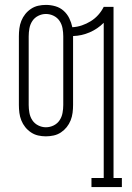

<svg xmlns="http://www.w3.org/2000/svg" viewBox="-20 -548 540 783"><path d="M353 215V178H403V-455Q378 -430 345.5 -416Q313 -402 278 -401V-120Q278 -104 276 -88Q274 -72 268 -57Q262 -42 252 -29.5Q242 -17 228.5 -8Q215 1 199 4.5Q183 8 167 8Q151 8 135.5 4.5Q120 1 106.5 -8Q93 -17 83 -29.5Q73 -42 67 -57Q61 -72 59 -88Q57 -104 57 -120V-400Q57 -416 59 -432Q61 -448 67 -463Q73 -478 83 -490.5Q93 -503 106.5 -512Q120 -521 135.5 -524.5Q151 -528 167 -528Q187 -528 206 -522.5Q225 -517 239.5 -504Q254 -491 262.5 -473.5Q271 -456 275 -437Q295 -438 314 -444.5Q333 -451 350 -461.5Q367 -472 380.5 -487Q394 -502 403 -520H443V178H477V215ZM167 -29Q184 -29 199 -36.5Q214 -44 223 -57.5Q232 -71 235 -87.5Q238 -104 238 -120V-400Q238 -416 235 -432.5Q232 -449 223 -462.5Q214 -476 199 -483.5Q184 -491 167 -491Q151 -491 136 -483.5Q121 -476 112 -462.5Q103 -449 100 -432.5Q97 -416 97 -400V-120Q97 -104 100 -87.5Q103 -71 112 -57.5Q121 -44 136 -36.5Q151 -29 167 -29Z"/></svg>

Font: Iosevka Curly Slab Extralight
Style: Regular
Weight: 200
Monospace: yes
Designer: Belleve Invis
Foundry: Belleve Invis
Version: Version 22.1.2; ttfautohint (v1.8.4)